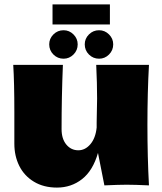

<svg xmlns="http://www.w3.org/2000/svg" viewBox="-20 -840 735 870"><path d="M648 -274Q648 -127 655 0Q591 -3 554 -3Q519 -3 453 0L424 -147Q401 -67 352 -28.5Q303 10 238 10Q178 10 134 -16.5Q90 -43 67.5 -88Q45 -133 45 -189V-333Q45 -466 40 -546H265Q259 -399 259 -255Q259 -211 280.5 -185Q302 -159 335 -159Q366 -159 389.5 -186.5Q413 -214 418 -262V-285Q420 -363 420 -393Q420 -462 416 -546H655Q648 -420 648 -274ZM203 -639Q203 -665 222 -684Q241 -703 268 -703Q294 -703 313 -684Q332 -665 332 -639Q332 -612 313 -593Q294 -574 268 -574Q241 -574 222 -593Q203 -612 203 -639ZM364 -639Q364 -665 383 -684Q402 -703 429 -703Q455 -703 474 -684Q493 -665 493 -639Q493 -612 474 -593Q455 -574 429 -574Q402 -574 383 -593Q364 -612 364 -639ZM218 -729V-820H478V-729Z"/></svg>

Font: Mantou Sans
Style: Regular
Weight: 400
Designer: Mant0u / artakana
Foundry: Mant0u / artakana
Version: Version 1.001;October 22, 2023;FontCreator 14.0.0.2901 64-bi